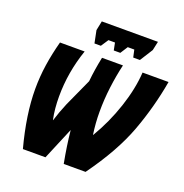

<svg xmlns="http://www.w3.org/2000/svg" viewBox="-159 -1073 1166 1215"><g transform="rotate(20 424.0 -465.0)"><path d="M127 0H279L370 -217Q375 -166 383 -112Q391 -58 402 0H549Q691 -196 754 -366Q817 -536 848 -714H673Q666 -602 624 -476Q582 -350 515 -237H513Q502 -312 502 -388Q502 -471 512.5 -554.5Q523 -638 541 -714H400Q391 -671 384.5 -629.5Q378 -588 374 -547L289 -360Q262 -296 244 -237H243Q235 -274 231.5 -313Q228 -352 228 -391Q228 -555 283 -714H117Q94 -628 82 -547.5Q70 -467 70 -385Q70 -213 127 0ZM324 -783 307 -867 320 -930H698L685 -870L630 -783H585L574 -833H530L498 -783H454L444 -833H400L367 -783Z"/></g></svg>

Font: Noto Sans Display Condensed Black
Style: Italic
Weight: 900
Width: 3
Italic angle: -192°
Designer: Monotype Design Team
Foundry: Monotype Imaging Inc.
Version: Version 1.900